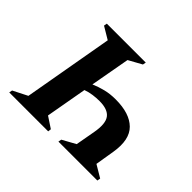

<svg xmlns="http://www.w3.org/2000/svg" viewBox="-131 -837 914 914"><g transform="rotate(45 326.0 -380.0)"><path d="M381 -660 378 -644 311 -607 275 -407Q303 -419 334.5 -427Q366 -435 404 -435Q498 -435 543 -390.5Q588 -346 572 -250L556 -153L618 -116L615 -100H353L356 -116L423 -153L441 -253Q453 -319 432 -347Q411 -375 355 -375Q334 -375 311.5 -372Q289 -369 267 -361L230 -153L286 -116L284 -100H22L25 -116L98 -153L178 -607L116 -644L119 -660Z"/></g></svg>

Font: Spectral SC
Style: Bold Italic
Weight: 700
Italic angle: -10°
Designer: Jean-Baptiste Levee
Foundry: Production Type
Version: Version 2.001